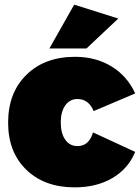

<svg xmlns="http://www.w3.org/2000/svg" viewBox="-20 -800 603 828"><path d="M300 -780 490 -720 353 -591H193ZM384 -321Q362 -373 314 -373Q281 -373 261.5 -345.5Q242 -318 242 -272Q242 -225 261.5 -197.5Q281 -170 314 -170Q364 -170 381 -229L563 -145Q533 -72 464.5 -32Q396 8 302 8Q172 8 93.5 -68Q15 -144 15 -271Q15 -400 94 -477.5Q173 -555 304 -555Q393 -555 461 -513.5Q529 -472 563 -397Z"/></svg>

Font: MontserratBlack
Style: Regular
Weight: 900
Designer: Julieta Ulanovsky
Foundry: Julieta Ulanovsky
Version: Version 4.000